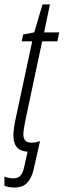

<svg xmlns="http://www.w3.org/2000/svg" viewBox="-42 -676 288 867"><path d="M22.5 170.9Q7.8 170.9 -2.7 168.5Q-13.2 166 -22 162.6V121.1Q-2.9 129.4 18.1 129.4Q41 129.4 51.8 115.5Q62.5 101.6 67.9 75.2L82.5 8.8Q18.6 5.9 18.6 -63.5Q18.6 -94.2 29.3 -143.1L103.5 -489.3H56.2L62.5 -520L112.8 -529.8L149.9 -656.2H183.6L157.2 -529.8H225.6L216.8 -489.3H148.4L74.2 -140.1Q69.8 -117.7 66.7 -99.9Q63.5 -82 63.5 -69.8Q63.5 -51.3 72 -41.5Q80.6 -31.7 101.1 -31.7Q119.1 -31.7 138.7 -38.6L109.9 88.4Q102.5 124 82.5 147.5Q62.5 170.9 22.5 170.9Z"/></svg>

Font: Open Sans Condensed Light
Style: Italic
Weight: 300
Width: 3
Italic angle: -12°
Designer: Monotype Design Team
Foundry: Monotype Imaging Inc.
Version: Version 3.000; ttfautohint (v1.8.4)